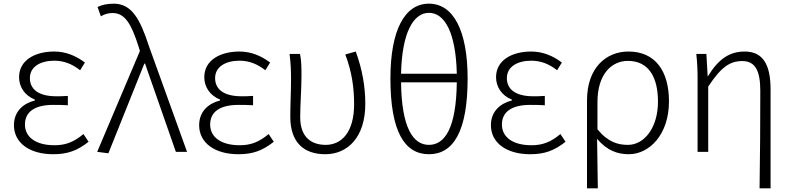

<svg xmlns="http://www.w3.org/2000/svg" viewBox="-20 -828 4312 1047"><path d="M270 13C348 13 401 -6 463 -55L435 -97C381 -52 336 -36 277 -36C177 -36 116 -79 116 -149C116 -217 168 -256 270 -256C296 -256 319 -256 350 -254V-305C323 -303 307 -303 287 -303C185 -303 143 -345 143 -402C143 -466 203 -497 276 -497C329 -497 373 -479 417 -445L443 -487C395 -523 340 -547 276 -547C171 -547 84 -500 84 -407C84 -354 115 -307 170 -285V-280C110 -265 56 -223 56 -145C56 -50 140 13 270 13Z M571 8 767 -481H771L939 0H1000L793 -574C744 -725 698 -808 600 -808C561 -808 533 -800 512 -790L530 -739C547 -749 567 -757 594 -757C663 -757 697 -694 735 -576L743 -550L510 0Z M1280 13C1358 13 1411 -6 1473 -55L1445 -97C1391 -52 1346 -36 1287 -36C1187 -36 1126 -79 1126 -149C1126 -217 1178 -256 1280 -256C1306 -256 1329 -256 1360 -254V-305C1333 -303 1317 -303 1297 -303C1195 -303 1153 -345 1153 -402C1153 -466 1213 -497 1286 -497C1339 -497 1383 -479 1427 -445L1453 -487C1405 -523 1350 -547 1286 -547C1181 -547 1094 -500 1094 -407C1094 -354 1125 -307 1180 -285V-280C1120 -265 1066 -223 1066 -145C1066 -50 1150 13 1280 13Z M1754 13C1876 13 1972 -80 1972 -261C1972 -358 1955 -451 1920 -547L1863 -531C1900 -433 1911 -346 1911 -260C1911 -107 1843 -38 1756 -38C1683 -38 1617 -75 1617 -189C1617 -253 1624 -345 1624 -412C1624 -457 1624 -496 1616 -534H1559C1566 -479 1567 -438 1567 -395C1567 -327 1563 -259 1563 -191C1563 -46 1642 13 1754 13Z M2319 13C2452 13 2530 -111 2530 -400C2530 -662 2452 -808 2319 -808C2186 -808 2109 -662 2109 -400C2109 -111 2186 13 2319 13ZM2319 -38C2233 -38 2170 -130 2167 -379H2471C2468 -130 2406 -38 2319 -38ZM2167 -426C2172 -650 2234 -758 2319 -758C2405 -758 2466 -650 2471 -426Z M2871 13C2949 13 3002 -6 3064 -55L3036 -97C2982 -52 2937 -36 2878 -36C2778 -36 2717 -79 2717 -149C2717 -217 2769 -256 2871 -256C2897 -256 2920 -256 2951 -254V-305C2924 -303 2908 -303 2888 -303C2786 -303 2744 -345 2744 -402C2744 -466 2804 -497 2877 -497C2930 -497 2974 -479 3018 -445L3044 -487C2996 -523 2941 -547 2877 -547C2772 -547 2685 -500 2685 -407C2685 -354 2716 -307 2771 -285V-280C2711 -265 2657 -223 2657 -145C2657 -50 2741 13 2871 13Z M3181 199H3240C3239 96 3238 32 3236 -71C3289 -8 3346 13 3409 13C3520 13 3628 -93 3628 -275C3628 -441 3553 -547 3407 -547C3285 -547 3181 -458 3181 -281ZM3404 -38C3351 -38 3296 -52 3238 -123V-271C3238 -426 3317 -496 3404 -496C3520 -496 3568 -403 3568 -274C3568 -132 3494 -38 3404 -38Z M4122 199H4182V-341C4182 -478 4139 -547 4041 -547C3960 -547 3899 -508 3841 -413H3839L3832 -534H3777C3783 -479 3784 -438 3784 -395V0H3842V-356C3913 -463 3960 -495 4028 -495C4098 -495 4126 -443 4126 -333C4126 -165 4125 22 4122 199Z"/></svg>

Font: Noto Sans TC Light
Style: Regular
Weight: 300
Designer: Ryoko NISHIZUKA 西塚涼子 (kana, bopomofo & ideographs); Paul D. Hunt (Latin, Greek & Cyrillic); Sandoll Communications 산돌커뮤니
Foundry: Adobe
Version: Version 2.004;hotconv 1.0.118;makeotfexe 2.5.65603